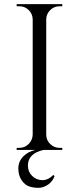

<svg xmlns="http://www.w3.org/2000/svg" viewBox="-20 -720 378 922"><path d="M114 75Q114 105 134.5 125Q155 145 183.5 145Q212 145 236 120L242 126Q233 150 213 165Q189 182 164.5 182Q140 182 119.5 175Q99 168 83.5 145Q68 122 68 89Q68 56 91 32Q114 8 150 0H60V-10H73Q99 -10 117.5 -28.5Q136 -47 137 -73V-628Q136 -654 117.5 -672Q99 -690 73 -690H60V-700H279V-690H266Q240 -690 221.5 -672Q203 -654 202 -628V-73Q202 -47 221 -28.5Q240 -10 266 -10H279V0H189Q114 17 114 75Z"/></svg>

Font: Cinzel Decorative
Style: Regular
Weight: 400
Designer: Natanael Gama
Version: Version 1.001;PS 001.001;hotconv 1.0.56;makeotf.lib2.0.21325